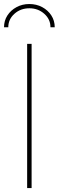

<svg xmlns="http://www.w3.org/2000/svg" viewBox="-34 -949 296 969"><path d="M125.5 -727.5V0H103V-727.5ZM113.8 -928.7Q149.9 -928.7 179 -913.1Q208 -897.5 225.1 -871.1Q242.2 -844.7 242.2 -811.5H220.7Q220.7 -851.6 189.5 -879.4Q158.2 -907.2 114.3 -907.2Q69.8 -907.2 38.8 -879.4Q7.8 -851.6 7.8 -811.5H-13.7Q-13.7 -844.7 3.4 -871.1Q20.5 -897.5 49.6 -913.1Q78.6 -928.7 113.8 -928.7Z"/></svg>

Font: Inter 20pt Thin
Style: Regular
Weight: 250
Version: Version 4.001;git-66647c0bb